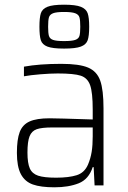

<svg xmlns="http://www.w3.org/2000/svg" viewBox="-20 -790 544 818"><path d="M52 -139Q52 -196 64 -227.5Q76 -259 106 -272.5Q136 -286 191 -286Q222 -286 375 -281V-323Q375 -396 364 -427Q353 -458 324 -467.5Q295 -477 226 -477Q195 -477 152 -473.5Q109 -470 82 -465V-506Q147 -518 241 -518Q318 -518 355.5 -502Q393 -486 407 -446.5Q421 -407 421 -328V0H383L379 -78H375Q358 -26 315 -9Q272 8 212 8Q154 8 120 -4Q86 -16 69 -48Q52 -80 52 -139ZM355 -89Q366 -115 370.5 -143Q375 -171 375 -209V-247H203Q158 -247 136.5 -239.5Q115 -232 106 -209.5Q97 -187 97 -140Q97 -95 107 -72.5Q117 -50 142.5 -41.5Q168 -33 219 -33Q273 -33 306.5 -43.5Q340 -54 355 -89ZM148 -676Q148 -715 154 -733.5Q160 -752 182 -761Q204 -770 253 -770Q302 -770 324.5 -761Q347 -752 353.5 -733.5Q360 -715 360 -676Q360 -637 353.5 -618.5Q347 -600 324.5 -591.5Q302 -583 253 -583Q204 -583 182 -591.5Q160 -600 154 -618.5Q148 -637 148 -676ZM322 -676Q322 -704 318.5 -716Q315 -728 300.5 -733.5Q286 -739 253 -739Q220 -739 206 -733.5Q192 -728 188.5 -716Q185 -704 185 -676Q185 -649 188.5 -637Q192 -625 206 -620Q220 -615 253 -615Q286 -615 300.5 -620Q315 -625 318.5 -637Q322 -649 322 -676Z"/></svg>

Font: Saira Semi Condensed ExtraLight
Style: Regular
Weight: 200
Width: 4
Designer: Hector Gatti with collaboration of the Omnibus-Type team
Foundry: Omnibus-Type
Version: Version 1.001; ttfautohint (v1.8)